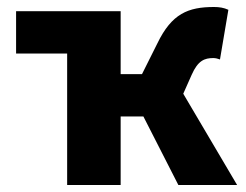

<svg xmlns="http://www.w3.org/2000/svg" viewBox="-20 -529 703 549"><path d="M172 0H325V-196H390L490 0H658L504 -261L528 -315C546 -356 565 -363 590 -363C597 -363 603 -361 609 -359L633 -501C620 -507 607 -509 592 -509C518 -509 471 -490 430 -405L386 -317H325V-497H26V-376H172Z"/></svg>

Font: Source Sans Pro
Style: Bold
Weight: 700
Designer: Paul D. Hunt
Foundry: Adobe Systems Incorporated
Version: Version 3.006;hotconv 1.0.111;makeotfexe 2.5.65597